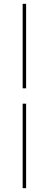

<svg xmlns="http://www.w3.org/2000/svg" viewBox="-20 -840 254 1000"><path d="M116 -300V140H98V-300ZM98 -380V-820H116V-380Z"/></svg>

Font: Kalnia Glaze Thin Light
Style: Regular
Weight: 300
Version: Version 1.110